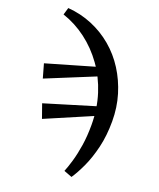

<svg xmlns="http://www.w3.org/2000/svg" viewBox="-163 -826 916 1106"><g transform="rotate(20 295.0 -273.0)"><path d="M137 -75 107 -160 453 -265 466 -216ZM361 162Q373 133 386 88.5Q399 44 408 -13.5Q417 -71 417 -140Q417 -240 389 -327.5Q361 -415 310.5 -485.5Q260 -556 193 -606.5Q126 -657 48 -683L61 -727Q139 -721 209 -692Q279 -663 336.5 -614.5Q394 -566 435 -501.5Q476 -437 499 -361Q522 -285 522 -200Q522 -112 504.5 -39Q487 34 461.5 89Q436 144 411 181ZM62 -295 38 -380 386 -481 402 -434Z"/></g></svg>

Font: Source Serif 4 18pt SemiBold
Style: Regular
Weight: 600
Designer: Frank Grießhammer
Foundry: Adobe Systems Incorporated
Version: Version 4.004;hotconv 1.0.116;makeotfexe 2.5.65601